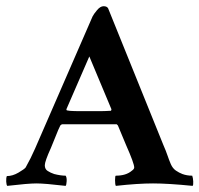

<svg xmlns="http://www.w3.org/2000/svg" viewBox="-29 -603 651 627"><path d="M185.3 4Q117.3 -4 90 -4Q62.7 -4 -5.3 4Q-8 1.3 -8.7 -10Q-9.3 -21.3 -6.7 -28Q12 -28 31.3 -39.3Q50.7 -50.7 54.7 -56Q72 -86.7 85.3 -117.3L273.3 -549.3Q277.3 -557.3 288 -570Q298.7 -582.7 309.3 -582.7Q320 -582.7 324 -576L504 -130.7Q513.3 -109.3 518 -95.3Q522.7 -81.3 528.7 -67.3Q534.7 -53.3 545.3 -46Q556 -38.7 566.7 -34.7Q581.3 -29.3 598.7 -29.3Q601.3 -22.7 602 -10.7Q602.7 1.3 600 4Q520 -4 470.7 -4Q421.3 -4 349.3 4Q346.7 0 346.7 -14.7Q346.7 -29.3 349.3 -29.3Q382.7 -29.3 401.3 -45.3Q409.3 -50.7 409.3 -56Q409.3 -69.3 382.7 -129.3L356 -193.3Q352 -197.3 352 -197.3H174.7Q172 -197.3 168 -193.3Q161.3 -180 153.3 -159.3Q145.3 -138.7 137.3 -120Q117.3 -76 117.3 -63.3Q117.3 -50.7 126.7 -44.7Q136 -38.7 148 -34.7Q169.3 -29.3 185.3 -29.3Q189.3 -24 188.7 -11.3Q188 1.3 185.3 4ZM188 -244Q188 -240 234.7 -240H297.3Q312 -240 333.3 -241.3L334.7 -244V-246.7L262.7 -418.7L188 -246.7Z"/></svg>

Font: Ramaraja
Style: Regular
Weight: 400
Designer: Appaji Ambarisha Darbha
Foundry: Andhrapradesh Society for Knowledge Networks
Version: Version 1.0.4; ttfautohint (v1.2.25-373a) -l 7 -r 28 -G 50 -